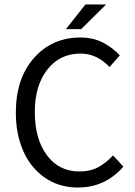

<svg xmlns="http://www.w3.org/2000/svg" viewBox="-20 -838 611 870"><path d="M51.8 -327.6Q51.8 -482.4 133.8 -575.2Q215.8 -668 344.2 -668Q404.3 -668 449.2 -643.6Q494.1 -619.1 522.9 -586.9L476.1 -534.2Q419.4 -595.2 345.2 -595.2Q250.5 -595.2 193.8 -522Q137.2 -448.7 137.7 -328.6Q138.2 -208 192.4 -134.8Q246.6 -61 340.8 -61Q388.7 -61 424.3 -80.1Q460 -99.1 492.2 -133.8L539.1 -83Q457 11.2 335 11.7Q212.9 12.2 133.3 -77.6Q94.7 -121.1 73.7 -184.6Q51.8 -248 51.8 -327.6ZM348.1 -706.1H278.8L367.2 -817.9H460.9Z"/></svg>

Font: SourceSansPro-Regular
Style: Regular
Weight: 400
Designer: Paul D. Hunt
Foundry: Adobe Systems Incorporated
Version: Version 1.050;PS Version 1.000;hotconv 1.0.70;makeotf.lib2.5